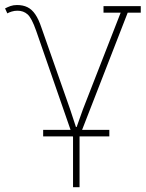

<svg xmlns="http://www.w3.org/2000/svg" viewBox="-35 -553 588 775"><path d="M259.8 202.6V0L110.8 -429.2Q92.8 -480.5 76.2 -495.1Q59.6 -509.8 35.6 -509.8Q22.9 -509.8 12 -506.3Q1 -502.9 -5.4 -499L-14.6 -519Q-4.4 -524.4 7.3 -528.6Q19 -532.7 33.7 -532.7Q58.1 -532.7 75.9 -523.9Q93.8 -515.1 107.4 -495.1Q121.1 -475.1 132.3 -441.4L248 -111.8L271.5 -40.5H274.4L299.8 -111.8L452.1 -502H382.8V-528.3H533.2V-502H480.5L286.1 -2.4V202.6ZM139.2 -2.4V-28.8H406.3V-2.4Z"/></svg>

Font: Roboto Slab LO Thin
Style: Regular
Weight: 250
Designer: Google
Version: Version 2.00;September 28, 2018;FontCreator 11.5.0.2427 64-b